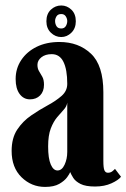

<svg xmlns="http://www.w3.org/2000/svg" viewBox="-20 -688 472 718"><path d="M148.5 11Q97.5 11 60.5 -25.2Q23.5 -61.5 23.5 -123.5Q23.5 -172 44.5 -203.5Q65.5 -235 96.5 -256.2Q127.5 -277.5 158.5 -294.2Q189.5 -311 210.5 -329.5Q231.5 -348 231.5 -374.5Q231.5 -428 217.2 -456.8Q203 -485.5 173.5 -485.5Q149.5 -485.5 134.8 -473.8Q120 -462 120 -445.5Q120 -431.5 126 -421.8Q132 -412 138.2 -401Q144.5 -390 144.5 -371Q144.5 -346 130 -331.2Q115.5 -316.5 92 -316.5Q68 -316.5 53.2 -336.8Q38.5 -357 38.5 -392.5Q38.5 -432 59.5 -463.5Q80.5 -495 117.2 -513Q154 -531 202 -531Q274 -531 320.2 -487.2Q366.5 -443.5 366.5 -343V-86.5Q366.5 -60 370.5 -51Q374.5 -42 383.5 -42Q393 -42 399.8 -47.2Q406.5 -52.5 410 -56.5L432.5 -27Q423 -14.5 396.8 -2.5Q370.5 9.5 335.5 9.5Q300 9.5 281 -0.2Q262 -10 254 -22.8Q246 -35.5 242.5 -44.5Q240.5 -38.5 231 -25.2Q221.5 -12 201.8 -0.5Q182 11 148.5 11ZM195 -50.5Q211.5 -50.5 221.5 -72Q231.5 -93.5 231.5 -120V-304Q229.5 -290 218.5 -278Q207.5 -266 193.8 -249.8Q180 -233.5 170 -207.8Q160 -182 160 -140.5Q160 -95.5 169.8 -73Q179.5 -50.5 195 -50.5ZM209 -549.5Q187 -549.5 170.2 -565.8Q153.5 -582 153.5 -608.5Q153.5 -636 170.2 -651.8Q187 -667.5 209 -667.5Q230.5 -667.5 247 -651.8Q263.5 -636 263.5 -608.5Q263.5 -582 247 -565.8Q230.5 -549.5 209 -549.5ZM209 -581.5Q220.5 -581.5 226 -590.2Q231.5 -599 231.5 -609.5Q231.5 -618 226 -626.8Q220.5 -635.5 209 -635.5Q196.5 -635.5 191.2 -626.8Q186 -618 186 -609.5Q186 -599 191.2 -590.2Q196.5 -581.5 209 -581.5Z"/></svg>

Font: Imbue 10pt ExtraBold
Style: Regular
Weight: 800
Designer: Tyler Finck
Foundry: Etcetera Type Company
Version: Version 1.102; ttfautohint (v1.8.3)